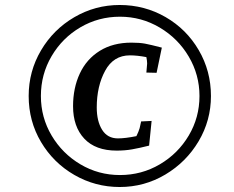

<svg xmlns="http://www.w3.org/2000/svg" viewBox="-20 -735 937 770"><path d="M95 -350Q95 -449 144.5 -533Q194 -617 278 -666Q362 -715 460 -715Q560 -715 644 -666.5Q728 -618 777 -534Q826 -450 826 -350Q826 -252 776.5 -168.5Q727 -85 643 -35Q559 15 460 15Q362 15 278 -33.5Q194 -82 144.5 -165.5Q95 -249 95 -350ZM273 -309Q273 -382 300 -440Q327 -498 380 -531Q433 -564 507 -564Q540 -564 561.5 -560Q583 -556 629 -544L608 -443L567 -444L570 -479V-482Q570 -491 567 -506Q530 -513 501 -513Q435 -513 401.5 -451Q368 -389 368 -304Q368 -249 389.5 -214.5Q411 -180 453 -180Q482 -180 527 -189Q536 -207 540 -221L546 -248L588 -250L578 -151Q538 -141 509.5 -136Q481 -131 448 -131Q363 -131 318 -179Q273 -227 273 -309ZM780 -350Q780 -435 737 -508Q694 -581 620.5 -624.5Q547 -668 461 -668Q375 -668 302.5 -625.5Q230 -583 187 -510Q144 -437 144 -350Q144 -264 187 -191.5Q230 -119 302.5 -76Q375 -33 461 -33Q548 -33 621 -76Q694 -119 737 -191.5Q780 -264 780 -350Z"/></svg>

Font: Andada Pro Medium
Style: Italic
Weight: 500
Italic angle: -7°
Designer: Carolina Giovagnoli
Foundry: Huerta Tipografica
Version: Version 3.005; ttfautohint (v1.8.4)